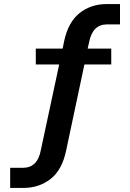

<svg xmlns="http://www.w3.org/2000/svg" viewBox="-20 -737 640 944"><path d="M418 -529 411 -498H527V-420H395L305 4Q285 99 228.5 143Q172 187 95 187H30V88H93Q165 88 181 0L271 -420H156V-498H288L295 -533Q315 -628 371 -672.5Q427 -717 504 -717H570V-617H506Q435 -617 418 -529Z"/></svg>

Font: Muli
Style: Bold
Weight: 700
Designer: Vernon Adams
Foundry: Vernon Adams
Version: Version 2.001